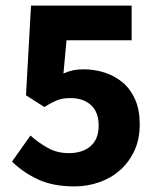

<svg xmlns="http://www.w3.org/2000/svg" viewBox="-20 -655 568 687"><path d="M247 12Q169 12 115 -13.5Q61 -39 23 -77L89 -170Q118 -144 151.5 -125.5Q185 -107 226 -107Q275 -107 304 -132Q333 -157 333 -206Q333 -254 305.5 -279Q278 -304 233 -304Q219 -304 208 -302.5Q197 -301 186.5 -297Q176 -293 164.5 -287Q153 -281 139 -272L73 -314L91 -635H451V-511H218L207 -392Q225 -400 241.5 -403.5Q258 -407 278 -407Q319 -407 355.5 -395Q392 -383 420 -359Q448 -335 464 -298Q480 -261 480 -210Q480 -157 461 -116Q442 -75 410 -46.5Q378 -18 335.5 -3Q293 12 247 12Z"/></svg>

Font: hySource Sans Pro
Style: Bold
Weight: 700
Designer: Paul D. Hunt
Foundry: Adobe Systems Incorporated
Version: Version 2.021;PS 2.000;hotconv 1.0.86;makeotf.lib2.5.63406